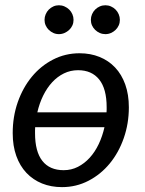

<svg xmlns="http://www.w3.org/2000/svg" viewBox="-20 -722 564 748"><path d="M117 -226.5Q116.5 -220.5 116.5 -214.8Q116.5 -209 116.5 -203Q116.5 -131.5 145 -95.2Q173.5 -59 228 -59Q258 -59 283.5 -72Q309 -85 329.5 -107.5Q350 -130 364.5 -160.5Q379 -191 387 -226.5ZM395 -284.5Q395.5 -289.5 395.5 -294.5Q395.5 -299.5 395.5 -304.5Q395.5 -376 366.5 -412.2Q337.5 -448.5 284 -448.5Q254.5 -448.5 229 -436Q203.5 -423.5 183.2 -401.5Q163 -379.5 148.2 -349.5Q133.5 -319.5 125.5 -284.5ZM290 -514.5Q332.5 -514.5 367.8 -500.2Q403 -486 428.5 -459Q454 -432 468 -392.8Q482 -353.5 482 -304Q482 -240.5 462.2 -184Q442.5 -127.5 407.5 -85Q372.5 -42.5 324.8 -17.8Q277 7 221.5 7Q179 7 143.8 -7.2Q108.5 -21.5 83 -48.5Q57.5 -75.5 43.5 -114.5Q29.5 -153.5 29.5 -203.5Q29.5 -267.5 49.2 -324Q69 -380.5 104 -423Q139 -465.5 186.8 -490Q234.5 -514.5 290 -514.5ZM266.5 -644.5Q266.5 -633 262 -623Q257.5 -613 249.5 -605.5Q241.5 -598 231.2 -593.5Q221 -589 209.5 -589Q198 -589 188 -593.5Q178 -598 170.2 -605.5Q162.5 -613 158 -623Q153.5 -633 153.5 -644.5Q153.5 -656 158 -666.5Q162.5 -677 170.2 -684.8Q178 -692.5 188 -697Q198 -701.5 209.5 -701.5Q221 -701.5 231.2 -697Q241.5 -692.5 249.5 -684.8Q257.5 -677 262 -666.5Q266.5 -656 266.5 -644.5ZM447 -644.5Q447 -633 442.5 -623Q438 -613 430.2 -605.5Q422.5 -598 412.2 -593.5Q402 -589 390.5 -589Q379 -589 368.8 -593.5Q358.5 -598 350.8 -605.5Q343 -613 338.5 -623Q334 -633 334 -644.5Q334 -656 338.5 -666.5Q343 -677 350.8 -684.8Q358.5 -692.5 368.8 -697Q379 -701.5 390.5 -701.5Q402 -701.5 412.2 -697Q422.5 -692.5 430.2 -684.8Q438 -677 442.5 -666.5Q447 -656 447 -644.5Z"/></svg>

Font: Lato 2
Style: Italic
Weight: 400
Italic angle: -7°
Designer: Lukasz Dziedzic with Adam Twardoch and Botio Nikoltchev
Foundry: tyPoland Lukasz Dziedzic
Version: Version 2.015; 2015-08-06; http://www.latofonts.com/